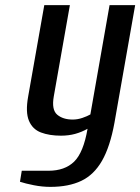

<svg xmlns="http://www.w3.org/2000/svg" viewBox="-20 -520 548 750"><path d="M177 210Q145 210 112 203.5Q79 197 58 190L65 147H169Q233 147 269.5 111.5Q306 76 322 -17Q299 -4 273.5 3Q248 10 218 10Q173 10 140 -2.5Q107 -15 93 -48.5Q79 -82 90 -143L153 -500H253L190 -143Q181 -91 203.5 -72Q226 -53 264 -53Q283 -53 302 -59.5Q321 -66 333 -73L408 -500H508L427 -40Q410 53 378.5 108Q347 163 297.5 186.5Q248 210 177 210Z"/></svg>

Font: Cuprum Medium
Style: Italic
Weight: 500
Italic angle: -10°
Version: Version 3.000